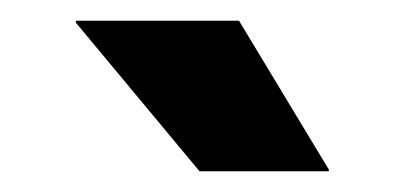

<svg xmlns="http://www.w3.org/2000/svg" viewBox="-20 -707 384 187"><path d="M212.8 -686.8 300.3 -541.8V-540.2H174.3L53.9 -684.9V-686.8Z"/></svg>

Font: Anek Tamil Medium
Style: Regular
Weight: 500
Designer: Aadarsh Rajan (Tamil), Yesha Goshar (Latin)
Foundry: Ek Type
Version: Version 1.003